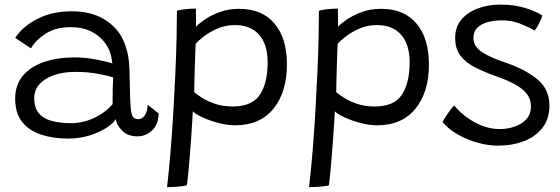

<svg xmlns="http://www.w3.org/2000/svg" viewBox="-20 -578 2382 816"><path d="M268.5 11Q206 11 155 -5.8Q104 -22.5 74.2 -59.5Q44.5 -96.5 44.5 -158.5Q44.5 -217 77.2 -256Q110 -295 167 -314.5Q224 -334 296.5 -334Q332 -334 366 -328.8Q400 -323.5 424.8 -317.2Q449.5 -311 457.5 -308Q455.5 -326 451.2 -343.8Q447 -361.5 439 -375.5Q419 -413.5 379 -438Q339 -462.5 280.5 -462.5Q217.5 -462.5 175.2 -435.8Q133 -409 111.5 -372.5L44.5 -417Q76.5 -466 139.5 -498Q202.5 -530 283.5 -530Q366.5 -530 421.5 -496.8Q476.5 -463.5 501.5 -412Q514.5 -384.5 522 -352.5Q529.5 -320.5 530.5 -271.5Q531.5 -217 532.5 -180.8Q533.5 -144.5 535.5 -120.5Q538 -89.5 545.8 -80.5Q553.5 -71.5 567.5 -71.5Q584 -71.5 595.2 -87.5Q606.5 -103.5 607.5 -133L654.5 -95.5Q652.5 -47 625.5 -22.8Q598.5 1.5 564 1.5Q523 1.5 499.2 -22.5Q475.5 -46.5 472.5 -72Q461.5 -53.5 432 -34.5Q402.5 -15.5 360.2 -2.2Q318 11 268.5 11ZM281 -54.5Q334 -54.5 382 -77.8Q430 -101 458.5 -135.5Q458.5 -171.5 459 -198.5Q459.5 -225.5 461 -249Q445.5 -254.5 401 -263.5Q356.5 -272.5 299.5 -272.5Q250 -272.5 210.5 -259Q171 -245.5 148.2 -220.8Q125.5 -196 125.5 -161.5Q125.5 -119.5 145.5 -96.2Q165.5 -73 200.8 -63.8Q236 -54.5 281 -54.5Z M690 217.5Q698.5 144.5 705.2 61.5Q712 -21.5 717 -106.5Q722 -191.5 725.5 -271Q729 -350.5 730.5 -417.8Q732 -485 732 -532.5Q748 -537 770.5 -539.2Q793 -541.5 812.5 -541.5Q813 -530 813 -506.2Q813 -482.5 813 -464.5Q826 -478.5 852.2 -496.2Q878.5 -514 915.2 -527.2Q952 -540.5 996.5 -540.5Q1093.5 -540.5 1146.5 -478Q1199.5 -415.5 1199.5 -304.5Q1199.5 -187.5 1142.5 -116.5Q1085.5 -45.5 979 -45.5Q945.5 -45.5 908 -55.5Q870.5 -65.5 840.8 -79.2Q811 -93 799.5 -105Q799 -94.5 797.2 -65Q795.5 -35.5 792.8 3.5Q790 42.5 786.8 83Q783.5 123.5 780.2 157.5Q777 191.5 774 210Q753 214.5 727.5 216Q702 217.5 690 217.5ZM969 -125.5Q1051.5 -125.5 1084.5 -175.5Q1117.5 -225.5 1117.5 -313.5Q1117.5 -388.5 1081.5 -430Q1045.5 -471.5 978.5 -471.5Q937.5 -471.5 902.8 -456Q868 -440.5 844 -421.5Q820 -402.5 811.5 -391Q811 -382.5 810 -356Q809 -329.5 808 -296.2Q807 -263 806.2 -232.8Q805.5 -202.5 805.5 -186Q816 -177 838.5 -162.5Q861 -148 894 -136.8Q927 -125.5 969 -125.5Z M1293.5 217.5Q1302 144.5 1308.8 61.5Q1315.5 -21.5 1320.5 -106.5Q1325.5 -191.5 1329 -271Q1332.5 -350.5 1334 -417.8Q1335.5 -485 1335.5 -532.5Q1351.5 -537 1374 -539.2Q1396.5 -541.5 1416 -541.5Q1416.5 -530 1416.5 -506.2Q1416.5 -482.5 1416.5 -464.5Q1429.5 -478.5 1455.8 -496.2Q1482 -514 1518.8 -527.2Q1555.5 -540.5 1600 -540.5Q1697 -540.5 1750 -478Q1803 -415.5 1803 -304.5Q1803 -187.5 1746 -116.5Q1689 -45.5 1582.5 -45.5Q1549 -45.5 1511.5 -55.5Q1474 -65.5 1444.2 -79.2Q1414.5 -93 1403 -105Q1402.5 -94.5 1400.8 -65Q1399 -35.5 1396.2 3.5Q1393.5 42.5 1390.2 83Q1387 123.5 1383.8 157.5Q1380.5 191.5 1377.5 210Q1356.5 214.5 1331 216Q1305.5 217.5 1293.5 217.5ZM1572.5 -125.5Q1655 -125.5 1688 -175.5Q1721 -225.5 1721 -313.5Q1721 -388.5 1685 -430Q1649 -471.5 1582 -471.5Q1541 -471.5 1506.2 -456Q1471.5 -440.5 1447.5 -421.5Q1423.5 -402.5 1415 -391Q1414.5 -382.5 1413.5 -356Q1412.5 -329.5 1411.5 -296.2Q1410.5 -263 1409.8 -232.8Q1409 -202.5 1409 -186Q1419.5 -177 1442 -162.5Q1464.5 -148 1497.5 -136.8Q1530.5 -125.5 1572.5 -125.5Z M2096.5 41Q2054 41 2009 28.2Q1964 15.5 1924.8 -7Q1885.5 -29.5 1860.5 -59.5Q1865 -68 1874 -82Q1883 -96 1893 -109.5Q1903 -123 1910.5 -129.5Q1931 -104 1961.8 -81Q1992.5 -58 2028.8 -43.8Q2065 -29.5 2102.5 -29.5Q2158 -29.5 2197.2 -54.8Q2236.5 -80 2236.5 -124Q2236.5 -158 2217 -181.5Q2197.5 -205 2163.8 -222.2Q2130 -239.5 2088 -254Q2039.5 -271.5 2000 -291.2Q1960.5 -311 1937.5 -340.5Q1914.5 -370 1914.5 -416.5Q1914.5 -463.5 1941.2 -495Q1968 -526.5 2011.8 -542.5Q2055.5 -558.5 2107 -558.5Q2167 -558.5 2214 -543.5Q2261 -528.5 2285 -511.5Q2281.5 -499 2271.8 -480Q2262 -461 2252.5 -448Q2227 -463 2191.2 -477.2Q2155.5 -491.5 2113 -491.5Q2082.5 -491.5 2054.8 -484.5Q2027 -477.5 2009.5 -461Q1992 -444.5 1992 -417Q1992 -380 2028.8 -356.5Q2065.5 -333 2118.5 -315.5Q2207.5 -286 2261.2 -243.2Q2315 -200.5 2315 -129Q2315 -73 2285.8 -35.2Q2256.5 2.5 2207.2 21.8Q2158 41 2096.5 41Z"/></svg>

Font: Grandstander Light
Style: Regular
Weight: 300
Designer: Tyler Finck
Foundry: Etcetera Type Co
Version: Version 1.200; ttfautohint (v1.8.3)